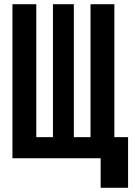

<svg xmlns="http://www.w3.org/2000/svg" viewBox="-20 -750 640 910"><path d="M457 140V0H39V-730H152V-100H231V-730H330V-100H409V-730H522V-100H587V140Z"/></svg>

Font: NKDuy Mono ExtraBold
Style: Regular
Weight: 800
Monospace: yes
Designer: NKDuy
Foundry: NKDuy
Version: Version 2.251; ttfautohint (v1.8.4.7-5d5b)